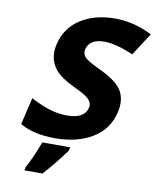

<svg xmlns="http://www.w3.org/2000/svg" viewBox="-100 -800 895 1098"><g transform="rotate(10 347.5 -251.5)"><path d="M514 -573Q472 -583 442 -583Q355 -583 340 -520Q333 -487 365 -464Q387 -448 455 -416Q548 -371 576 -320Q603 -270 587 -200Q563 -96 474 -43Q385 10 259 10Q136 10 58 -34L54 -36L91 -193L100 -188Q164 -156 211 -143Q257 -130 304 -130Q405 -130 420 -197Q428 -229 389 -258Q365 -275 302 -304Q243 -334 213 -364Q153 -428 174 -519Q197 -619 279.5 -671.5Q362 -724 479 -724Q587 -724 689 -673L695 -670L610 -539L604 -542Q554 -563 514 -573ZM123 199 124 198Q154 144 189 52L191 46H353L349 65L348 67Q286 152 226 218L223 221H118Z"/></g></svg>

Font: Passageway
Style: BdIt
Weight: 700
Foundry: Ascender Corporation
Version: Version 1.11